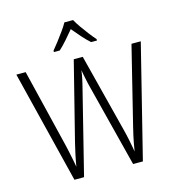

<svg xmlns="http://www.w3.org/2000/svg" viewBox="-133 -1061 1086 1176"><g transform="rotate(-15 410.0 -473.5)"><path d="M805 -714 627 0H565L433 -519Q429 -534 425.5 -549Q422 -564 419 -579Q416 -594 413 -608.5Q410 -623 408 -637Q406 -624 404 -611Q402 -598 399 -584Q396 -570 392.5 -555.5Q389 -541 385 -525L254 0H193L16 -714H75L195 -220Q200 -198 204.5 -178Q209 -158 212.5 -139.5Q216 -121 219.5 -104.5Q223 -88 225 -74Q228 -92 231.5 -110.5Q235 -129 239 -148Q243 -167 247.5 -185.5Q252 -204 256 -222L380 -714H437L563 -220Q568 -200 572.5 -181Q577 -162 580.5 -144Q584 -126 587.5 -108Q591 -90 594 -72Q598 -96 602 -120Q606 -144 612 -169Q618 -194 624 -220L746 -714ZM438 -947Q450 -925 469.5 -897Q489 -869 510 -842Q531 -815 547 -797V-788H510Q485 -810 459 -839.5Q433 -869 410 -897Q387 -869 361 -839.5Q335 -810 311 -788H274V-797Q291 -817 311.5 -844Q332 -871 351.5 -898Q371 -925 383 -947Z"/></g></svg>

Font: Noto Sans Thai SemiCondensed Light
Style: Regular
Weight: 300
Width: 4
Designer: Monotype Design Team
Foundry: Monotype Imaging Inc.
Version: Version 2.001